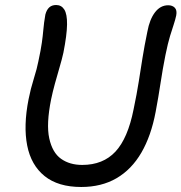

<svg xmlns="http://www.w3.org/2000/svg" viewBox="-20 -733 724 766"><path d="M304 13Q212 13 158 -30.5Q104 -74 88.5 -152.5Q73 -231 94 -337Q102 -378 115 -419.5Q128 -461 133 -488Q143 -534 147 -563Q151 -592 152.5 -610.5Q154 -629 156 -643Q158 -657 161 -675Q166 -694 176.5 -703.5Q187 -713 204 -713Q225 -713 236.5 -695Q248 -677 247.5 -635.5Q247 -594 233 -523Q227 -496 217.5 -464Q208 -432 199 -399Q190 -366 184 -337Q164 -238 176.5 -181Q189 -124 223.5 -99.5Q258 -75 308 -75Q391 -75 440.5 -128Q490 -181 513 -297Q526 -359 533.5 -407Q541 -455 548.5 -502Q556 -549 568 -607Q577 -656 598.5 -684Q620 -712 651 -712Q668 -712 677.5 -702Q687 -692 683 -671Q679 -653 673 -635Q667 -617 658.5 -589.5Q650 -562 640 -513Q629 -458 620.5 -401.5Q612 -345 601 -287Q583 -191 544 -124Q505 -57 445 -22Q385 13 304 13Z"/></svg>

Font: Shantell Sans
Style: Italic
Weight: 400
Italic angle: -11°
Designer: Stephen Nixon, Anya Danilova, Shantell Martin
Foundry: Arrow Type
Version: Version 1.011;[c5ecc13dd]